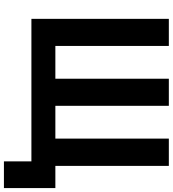

<svg xmlns="http://www.w3.org/2000/svg" viewBox="29 -769 880 978"><g transform="rotate(90 469.0 -280.0)"><path d="M76 0H802V140H938V-122H825V-700H686V-122H519V-700H381V-122H214V-700H76Z"/></g></svg>

Font: Finlandica SemiBold
Style: Regular
Weight: 600
Designer: Niklas Ekholm, Juho Hiilivirta, Jaakko Suomalainen
Foundry: Helsinki Type Studio
Version: Version 2.000;Glyphs 3.2 (3202)